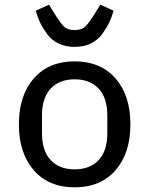

<svg xmlns="http://www.w3.org/2000/svg" viewBox="-20 -791 640 823"><path d="M133 -745 190 -771 211 -737Q238 -693 254 -677.5Q270 -662 300 -662Q330 -662 346 -677.5Q362 -693 389 -737L410 -771L467 -745Q458 -715 447.5 -693Q437 -671 418 -645Q399 -619 369 -604.5Q339 -590 300 -590Q261 -590 231 -604.5Q201 -619 182 -645Q163 -671 152.5 -693Q142 -715 133 -745ZM475 -61Q411 12 300 12Q189 12 125 -61Q61 -134 61 -258Q61 -382 125 -455Q189 -528 300 -528Q411 -528 475 -455Q539 -382 539 -258Q539 -134 475 -61ZM440 -220V-296Q440 -372 402.5 -411.5Q365 -451 300 -451Q235 -451 197.5 -411.5Q160 -372 160 -296V-220Q160 -144 197.5 -104.5Q235 -65 300 -65Q365 -65 402.5 -104.5Q440 -144 440 -220Z"/></svg>

Font: IBM Plex Mono Text
Style: Regular
Weight: 450
Designer: Mike Abbink, Paul van der Laan, Pieter van Rosmalen
Foundry: Bold Monday
Version: Version 2.000